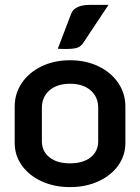

<svg xmlns="http://www.w3.org/2000/svg" viewBox="-20 -755 572 784"><path d="M40 -172V-320Q40 -373 69 -416Q98 -459 149.5 -484Q201 -509 266 -509Q331 -509 382.5 -484Q434 -459 463 -416Q492 -373 492 -320V-172Q492 -120 462.5 -79Q433 -38 381.5 -14.5Q330 9 266 9Q202 9 150.5 -14.5Q99 -38 69.5 -79Q40 -120 40 -172ZM381 -179V-315Q381 -359 350 -386Q319 -413 266 -413Q213 -413 182 -386Q151 -359 151 -315V-179Q151 -137 182 -112.5Q213 -88 266 -88Q319 -88 350 -112.5Q381 -137 381 -179ZM271 -700Q277 -716 296 -725.5Q315 -735 346 -735H423L320 -580Q311 -566 296.5 -560.5Q282 -555 248 -555Q228 -555 216 -556Z"/></svg>

Font: K2D SemiBold
Style: Regular
Weight: 600
Designer: Katatrad Aksorn Co.,Ltd.
Foundry: Cadson Demak Co.,Ltd.
Version: Version 1.000; ttfautohint (v1.6)